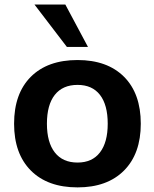

<svg xmlns="http://www.w3.org/2000/svg" viewBox="-20 -814 679 845"><path d="M321.3 10.7Q189.5 10.7 115.7 -63.5Q42 -137.7 42 -269.5Q42 -402.3 115.7 -476.1Q189.5 -549.8 321.3 -549.8Q452.1 -549.8 525.9 -476.1Q599.6 -402.3 599.6 -269.5Q599.6 -137.7 525.9 -63.5Q452.1 10.7 321.3 10.7ZM131.8 -793.9H267.6L367.2 -607.4H274.4ZM186.5 -269.5Q186.5 -187.5 221.2 -143.1Q255.9 -98.6 321.3 -98.6Q385.7 -98.6 419.9 -143.1Q454.1 -187.5 454.1 -269.5Q454.1 -352.5 419.9 -396.5Q385.7 -440.4 321.3 -440.4Q255.9 -440.4 221.2 -396.5Q186.5 -352.5 186.5 -269.5Z"/></svg>

Font: Min Sans Bold
Style: Regular
Weight: 700
Designer: Jinseong-Kim, NotoSansCJK, Nunito
Foundry: Jinseong-Kim
Version: Version 1.400;Glyphs 3.1.2 (3151)